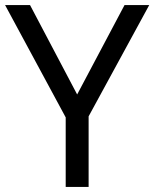

<svg xmlns="http://www.w3.org/2000/svg" viewBox="-20 -734 606 754"><path d="M283 -363 469 -714H566L328 -277V0H238V-273L0 -714H98Z"/></svg>

Font: Noto Sans Saurashtra
Style: Regular
Weight: 400
Designer: Monotype Design Team
Foundry: Monotype Imaging Inc.
Version: Version 2.001; ttfautohint (v1.8.4.7-5d5b)